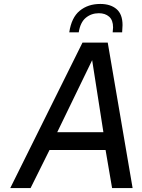

<svg xmlns="http://www.w3.org/2000/svg" viewBox="-20 -953 722 973"><path d="M398 -737H526L652 0H548L515 -193H231L135 0H32ZM504 -283 447 -648 270 -283ZM488 -933Q540 -933 570.5 -907Q601 -881 601 -826Q601 -815 599 -789H551Q553 -807 553 -814Q553 -851 533 -868.5Q513 -886 481 -886Q443 -886 415 -863Q387 -840 379 -789H331Q342 -864 384 -898.5Q426 -933 488 -933Z"/></svg>

Font: Exo Medium
Style: Italic
Weight: 500
Italic angle: -9°
Designer: Natanael Gama
Foundry: Natanael Gama
Version: Version 1.500; ttfautohint (v1.6)